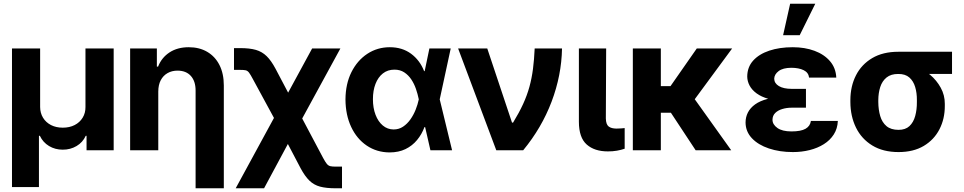

<svg xmlns="http://www.w3.org/2000/svg" viewBox="-20 -806 5173 1030"><path d="M44.3 197.7V-545.9H195.3V-232Q195.5 -199.5 210.9 -174.3Q226.4 -149.1 253.6 -135.1Q280.9 -121.1 316.8 -121.1Q353.1 -121.1 380.5 -135.2Q407.9 -149.3 423.3 -174.4Q438.8 -199.5 438.5 -232V-545.9H589.8V0H444.3V-77.5H440Q423.9 -42.2 390.8 -22.6Q357.6 -2.9 316.8 -3.1Q275.9 -2.9 243.1 -22.6Q210.4 -42.2 193.8 -77.5H188.9V197.7Z M829.1 -315.2V0H678.1V-545.9H821.5V-448.8H828.1Q846.9 -497 889.5 -524.9Q932 -552.7 992.6 -552.7Q1049.5 -552.7 1091.7 -527.9Q1134 -503.1 1157.3 -457.2Q1180.7 -411.2 1180.7 -347.3V204.1H1029.3V-320.3Q1029.3 -370.2 1003.9 -398.6Q978.4 -427 932.4 -427.1Q902.2 -427.1 878.8 -413.8Q855.4 -400.5 842.3 -375.6Q829.3 -350.8 829.1 -315.2Z M1244.4 204.1 1497.6 -261.3H1553L1713.4 41.4Q1725 62.9 1733.1 72.9Q1741.1 82.8 1751.8 85.4Q1762.4 87.9 1781.9 87.9H1814.7V204.1H1781.9Q1730.9 204.1 1697.4 195.3Q1664 186.4 1639.8 162.9Q1615.7 139.5 1592.5 96.3L1524.3 -33.6L1396.6 204.1ZM1494.2 -91.4 1336.6 -381.8Q1324 -405.5 1316.3 -415.9Q1308.6 -426.3 1298.4 -428.8Q1288.3 -431.2 1268.1 -431.1H1235.3V-547.9H1268.1Q1319.1 -548 1352.6 -538.4Q1386 -528.7 1410.4 -504.8Q1434.9 -480.9 1458.1 -437.3L1525.7 -309L1654.4 -545.9H1806L1558.1 -91.4Z M2069.2 11.7Q2000.6 11 1947.2 -25.1Q1893.8 -61.3 1863.8 -125.3Q1833.8 -189.4 1833.3 -272.5Q1833.8 -355.9 1865.2 -418.8Q1896.7 -481.8 1950.5 -517.3Q2004.4 -552.7 2071.2 -552.7Q2137.6 -552.7 2185.1 -517.8Q2232.5 -482.8 2255.2 -424.4H2301.3L2338.6 -274.4L2405.2 0H2289L2226.3 -274.4Q2220.9 -301.5 2211.3 -329.2Q2201.8 -356.8 2186.3 -380.1Q2170.8 -403.3 2148.5 -417.9Q2126.3 -432.4 2095.8 -432.4Q2059.9 -432.4 2034 -412.1Q2008.2 -391.7 1994.4 -356Q1980.6 -320.3 1980.6 -273.8Q1980.6 -227.1 1994.6 -190.3Q2008.6 -153.6 2033.6 -132.7Q2058.7 -111.7 2091.5 -111.5Q2119.9 -111.5 2142.4 -126.6Q2164.9 -141.7 2181.9 -165.8Q2198.8 -189.9 2209.9 -217.9Q2221 -245.8 2226.3 -271.5L2283.5 -545.9H2397.9L2338.6 -271.5L2301.3 -124.2H2257.1Q2242.7 -85.5 2217.3 -54.8Q2191.9 -24 2155.3 -6.2Q2118.7 11.7 2069.2 11.7Z M2642.3 0 2437.6 -545.9H2594L2726.7 -148.4H2732.5Q2764.9 -201.4 2786.2 -247.9Q2807.5 -294.4 2820.1 -340.2Q2832.7 -386 2839.2 -436.1Q2845.6 -486.1 2848.3 -545.9H2995Q2992.3 -401.3 2939.1 -260.7Q2885.9 -120.2 2786.8 0Z M3085.5 -545.9H3231.8L3230.1 -170.5Q3230.9 -138.3 3245.5 -127.2Q3260.1 -116.2 3287.9 -116.2Q3302.1 -116.2 3312.4 -117.2Q3322.8 -118.2 3331.1 -118.9V-8.2Q3312.4 -1.6 3289.4 2.4Q3266.3 6.4 3241 6.2Q3169.6 6.4 3127.6 -30.6Q3085.6 -67.6 3085.5 -152.9Z M3525.1 -545.9V0H3374.9V-545.9ZM3907.5 -545.9 3653.6 -201.2H3498.9L3481 -343.8H3576.9L3717.9 -545.9ZM3711.8 0 3567.3 -219.1 3691.9 -294.9 3902.6 0Z M4194 -285.9H4303.6V-228.3H4226.9Q4200.3 -228.3 4176.8 -221.2Q4153.2 -214.2 4138.8 -200Q4124.4 -185.8 4124.1 -163.5Q4124.2 -138.1 4150.4 -119.5Q4176.7 -100.9 4225.9 -101Q4276.4 -100.9 4301.4 -115.2Q4326.4 -129.6 4330.2 -157.4H4474.7Q4473 -116.2 4453 -84.9Q4433 -53.6 4399.5 -32.6Q4366 -11.5 4323.4 -0.9Q4280.9 9.8 4233.7 9.8Q4162.3 9.8 4104.7 -9.6Q4047.2 -28.9 4013.6 -64.5Q3980.1 -100 3979.6 -148.6Q3979.6 -177.6 3992.2 -202.5Q4004.9 -227.3 4030.8 -246Q4056.7 -264.7 4097.3 -275.3Q4137.9 -285.9 4194 -285.9ZM4303.6 -264.6H4194Q4141.5 -264.6 4102.8 -275.6Q4064.1 -286.5 4038.8 -305.1Q4013.6 -323.6 4001.2 -347Q3988.9 -370.4 3988.6 -395.1Q3988.9 -445.9 4020.4 -480.9Q4052 -515.9 4107 -534.3Q4162.1 -552.7 4232.9 -552.7Q4297.5 -552.7 4349.4 -533.5Q4401.3 -514.3 4432.6 -477.8Q4463.9 -441.4 4466.3 -389.8H4320.4Q4317.2 -416.9 4291.4 -429.5Q4265.5 -442.2 4225.3 -442.4Q4180.3 -442.2 4157.1 -424.7Q4133.9 -407.1 4133.3 -383.4Q4133.9 -359.1 4158.3 -344.3Q4182.8 -329.5 4226.9 -329.3H4303.6ZM4181 -617 4218.8 -785.9H4353.6L4270 -617Z M4541.9 -258.8V-269.5Q4542.2 -343.4 4571.9 -401.8Q4601.6 -460.3 4659 -494.3Q4716.4 -528.3 4798.9 -528.3Q4810.4 -521.9 4821 -505.7Q4831.5 -489.6 4848.6 -472.8Q4865.6 -456 4896 -446.5Q4934.8 -433.9 4969.7 -404.7Q5004.6 -375.5 5026.7 -335.3Q5048.8 -295.1 5048.5 -249V-238.3Q5048.8 -168.7 5019.8 -112.4Q4990.8 -56.1 4935.4 -23.1Q4880 9.8 4800.3 9.8Q4717.4 9.8 4659.6 -25.5Q4601.9 -60.7 4572 -121.5Q4542.2 -182.3 4541.9 -258.8ZM4691.7 -269.5V-258.8Q4692 -217.5 4702 -183.5Q4712 -149.5 4735.7 -129.4Q4759.5 -109.4 4800.3 -109.4Q4837.2 -109.4 4858.7 -129.4Q4880.2 -149.5 4889.6 -183.5Q4899 -217.5 4898.7 -258.8V-269.5Q4899 -307.5 4889.5 -339.3Q4880 -371.1 4858.3 -390.3Q4836.5 -409.5 4798.9 -409.2Q4759.7 -409.5 4736 -390.3Q4712.4 -371.1 4702.2 -339.3Q4692 -307.5 4691.7 -269.5ZM5087.2 -528.3V-409.2H4798.9V-528.3Z"/></svg>

Font: Inter Tight
Style: Regular
Weight: 400
Designer: Rasmus Andersson
Foundry: rsms
Version: Version 3.002